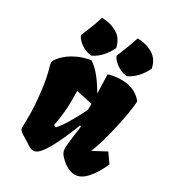

<svg xmlns="http://www.w3.org/2000/svg" viewBox="-196 -939 978 1067"><g transform="rotate(30 293.0 -405.5)"><path d="M586.4 -135.7Q558.1 -70.8 522.2 -30.3Q486.3 10.3 446.3 10.3Q423.8 10.3 397.9 -3.4Q372.1 -17.1 352.1 -38.6Q350.1 -40.5 342.8 -48.3Q335.4 -56.2 331.3 -67.4Q327.1 -78.6 327.1 -93.8Q327.1 -102.5 327.6 -107.4Q334.5 -175.3 344.2 -238.8L336.9 -242.2Q260.3 -45.9 210 -2Q194.8 9.8 180.7 9.8Q168.9 9.8 157.2 3.7Q145.5 -2.4 128.4 -14.6Q122.1 -19 106.4 -27.8Q85 -40 74.5 -49.3Q64 -58.6 63.5 -71.3Q63.5 -85 64 -95.7Q64.9 -127 64.9 -146.5Q64.9 -210.4 54.9 -295.7Q44.9 -380.9 27.8 -436.5Q22 -456.5 22 -463.4Q22 -469.2 24.7 -475.1Q27.3 -481 34.2 -490.2Q61 -524.9 97.2 -546.1Q133.3 -567.4 163.1 -576.2Q192.9 -585 210.9 -587.4Q246.6 -563 275.4 -526.1Q304.2 -489.3 331.1 -442.9Q330.6 -472.7 328.1 -530.3L327.1 -563Q335.4 -568.4 358.9 -572.5Q382.3 -576.7 409.2 -576.7Q453.6 -576.7 486.1 -562.5Q518.6 -548.3 544.4 -517.6Q546.4 -501 534.7 -431.4Q522.9 -361.8 502.9 -282.2Q482.9 -202.6 460.4 -149.9L544.9 -194.8ZM330.6 -338.4Q331.5 -350.1 331.5 -351.6V-377.4Q304.2 -383.8 268.6 -391.1L227.1 -399.9L227.5 -347.7V-331.5Q227.5 -257.3 210.4 -171.9L225.1 -165Q248.5 -188.5 280 -243.2Q311.5 -297.9 330.6 -338.4ZM196.3 -608.9Q226.6 -622.1 253.7 -651.4Q280.8 -680.7 295.4 -714.8Q283.2 -771.5 240 -796.1Q196.8 -820.8 143.6 -820.8Q136.2 -796.4 127.9 -774.4Q119.6 -752.4 113.5 -737.1Q107.4 -721.7 104.5 -714.8L90.3 -679.7Q94.7 -664.6 111.1 -648.7Q127.4 -632.8 150.4 -621.6Q173.3 -610.4 196.3 -608.9ZM424.8 -608.9Q455.1 -622.1 482.2 -651.4Q509.3 -680.7 523.9 -714.8Q511.7 -771.5 468.5 -796.1Q425.3 -820.8 372.1 -820.8Q364.7 -796.4 356.4 -774.4Q348.1 -752.4 342 -737.1Q335.9 -721.7 333 -714.8L318.8 -679.7Q323.2 -664.6 339.6 -648.7Q356 -632.8 378.9 -621.6Q401.9 -610.4 424.8 -608.9Z"/></g></svg>

Font: Fruktur
Style: Regular
Weight: 400
Designer: Viktoriya Grabowska
Foundry: Viktoriya Grabowska
Version: Version 1.004; ttfautohint (v1.4.1)